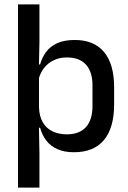

<svg xmlns="http://www.w3.org/2000/svg" viewBox="-20 -682 583 874"><path d="M316.5 11Q273 11 241.8 -2.8Q210.5 -16.5 191 -41.8Q171.5 -67 162.5 -100.5H130L157.5 -193Q159 -152 175 -124.8Q191 -97.5 219.2 -84Q247.5 -70.5 284.5 -70.5Q341 -70.5 371 -103.2Q401 -136 401 -199.5V-293Q401 -355.5 371.2 -388Q341.5 -420.5 284.5 -420.5Q250.5 -420.5 224 -407.5Q197.5 -394.5 180.2 -372.2Q163 -350 156 -321.5L133 -388.5H162.5Q171 -419.5 189.2 -444.8Q207.5 -470 239.5 -485Q271.5 -500 320.5 -500Q408 -500 453.8 -445Q499.5 -390 499.5 -284.5V-207Q499.5 -100.5 453.5 -44.8Q407.5 11 316.5 11ZM159.5 172H62V-662H159.5V-489L157 -374.5L157.5 -342.5V-141.5L157 -121.5L159.5 17Z"/></svg>

Font: Anek Devanagari Medium Medium
Style: Regular
Weight: 500
Version: Version 1.003